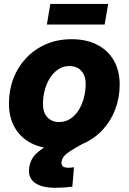

<svg xmlns="http://www.w3.org/2000/svg" viewBox="-20 -728 639 954"><path d="M263.2 11.2Q189.5 11.2 135.7 -16.4Q82 -43.9 53.2 -94.5Q24.4 -145 24.4 -213.9Q24.4 -280.3 46.6 -338.1Q68.8 -396 110.4 -439.9Q151.9 -483.9 209 -508.5Q266.1 -533.2 335.9 -533.2Q410.2 -533.2 463.6 -505.4Q517.1 -477.5 545.9 -427Q574.7 -376.5 574.7 -307.6Q574.7 -243.7 553.2 -186Q531.7 -128.4 491.2 -84Q450.7 -39.6 393.1 -14.2Q335.4 11.2 263.2 11.2ZM272.9 -121.6Q306.2 -121.6 331.3 -138.9Q356.4 -156.2 373 -184.3Q389.6 -212.4 397.7 -245.6Q405.8 -278.8 405.8 -310.1Q405.8 -339.4 395.5 -359.4Q385.3 -379.4 367.2 -389.6Q349.1 -399.9 326.2 -399.9Q293 -399.9 268.1 -382.6Q243.2 -365.2 226.3 -337.4Q209.5 -309.6 201.4 -276.4Q193.4 -243.2 193.4 -211.4Q193.4 -168 215.8 -144.8Q238.3 -121.6 272.9 -121.6ZM254.9 205.1Q184.6 205.1 150.9 178.5Q117.2 151.9 125.5 102.5Q132.3 61 161.1 34.2Q189.9 7.3 231.7 -12.7Q273.4 -32.7 319.8 -52.5Q366.2 -72.3 408.9 -98.1Q451.7 -124 482.2 -162.8Q512.7 -201.7 522.9 -260.7H570.8Q560.1 -196.8 536.4 -152.6Q512.7 -108.4 481.4 -78.9Q450.2 -49.3 417.7 -29.5Q385.3 -9.8 356.7 5.9Q328.1 21.5 309.1 37.1Q290 52.7 286.1 74.2Q283.7 89.8 291.7 97.7Q299.8 105.5 320.3 105.5Q327.1 105.5 334 104.7Q340.8 104 347.7 103L339.4 199.7Q321.8 202.1 298.3 203.6Q274.9 205.1 254.9 205.1ZM517.6 -708.5 500 -606H212.9L230 -708.5Z"/></svg>

Font: Inter 28pt ExtraBold
Style: Italic
Weight: 800
Italic angle: -9.3988°
Designer: Rasmus Andersson
Foundry: rsms
Version: Version 4.001;git-66647c0bb